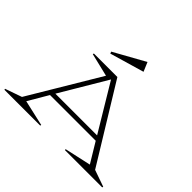

<svg xmlns="http://www.w3.org/2000/svg" viewBox="-234 -1056 1298 1298"><g transform="rotate(45 415.0 -407.5)"><path d="M526.9 -750 280.8 -678.2 275.9 -691.9 499 -815.9ZM-54.2 -6.8 65.9 -48.8 366.2 -551.8 200.2 -591.8 202.1 -600.1H426.8L764.2 -49.8L883.8 -7.8L881.8 0H525.9L523.9 -7.8L713.9 -49.8L627.9 -191.9H190.9L106.9 -48.8L292 -6.8L290 1H-51.8ZM210 -224.1H608.9L408.2 -558.1Z"/></g></svg>

Font: Halibut Exp Thin
Style: Regular
Weight: 250
Width: 7
Designer: Matteo Maggi
Foundry: Collletttivo
Version: Version 3.080 | FøM Fix